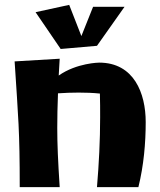

<svg xmlns="http://www.w3.org/2000/svg" viewBox="-20 -756 657 788"><path d="M578 -255C578 -373 530 -499 387 -499C387 -499 295 -498 221 -446L225 -515L40 -504C55 -271 61 -222 61 12H225C218 -96 215 -165 215 -231C215 -276 216 -320 218 -373C247 -375 276 -376 303 -376C332 -376 361 -375 390 -372C391 -340 391 -307 391 -275C391 -179 386 -84 378 12H548C570 -77 578 -169 578 -255ZM229 -555 378 -568 491 -728H362L314 -608L264 -736L126 -706Z"/></svg>

Font: Galindo
Style: Regular
Weight: 400
Designer: Astigmatic (AOETI)
Foundry: Astigmatic (AOETI)
Version: Version 1.000